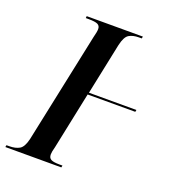

<svg xmlns="http://www.w3.org/2000/svg" viewBox="-152 -811 809 909"><g transform="rotate(20 252.0 -357.0)"><path d="M-21 0 -19 -10H-5Q26 -10 46 -21.5Q66 -33 76 -76L193 -631Q197 -646 199 -657Q201 -668 201 -675Q201 -691 188.5 -697.5Q176 -704 142 -704H128L129 -714H412L410 -704H395Q366 -704 346.5 -692.5Q327 -681 317 -636L263 -377H502L500 -367H260L200 -79Q193 -54 193 -41Q193 -23 205.5 -16.5Q218 -10 248 -10H263L261 0Z"/></g></svg>

Font: Noto Serif Display Condensed SemiBold
Style: Italic
Weight: 600
Width: 3
Italic angle: -12°
Designer: Monotype Design Team
Foundry: Monotype Imaging Inc.
Version: Version 2.009